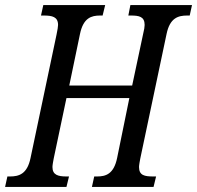

<svg xmlns="http://www.w3.org/2000/svg" viewBox="-37 -734 774 754"><path d="M-17 0H224L234 -41H224C191 -41 169 -47 169 -78C169 -86 172 -101 174 -112L224 -349H471L423 -114C410 -50 378 -41 344 -41H333L324 0H566L576 -41H565C531 -41 509 -45 509 -78C509 -86 512 -101 514 -112L617 -600C630 -664 663 -673 698 -673H708L717 -714H475L467 -673H477C509 -673 531 -669 531 -636C531 -629 529 -616 526 -605L482 -398H235L277 -600C290 -664 322 -673 356 -673H366L376 -714H133L124 -673H135C168 -673 191 -668 191 -636C191 -629 189 -618 185 -598L83 -114C70 -50 37 -41 2 -41H-8Z"/></svg>

Font: Noto Serif ExtraCondensed
Style: Italic
Weight: 400
Width: 2
Italic angle: -12°
Designer: Monotype Design Team
Foundry: Monotype Imaging Inc.
Version: Version 2.014